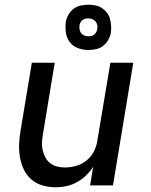

<svg xmlns="http://www.w3.org/2000/svg" viewBox="-20 -786 640 814"><path d="M217 8Q188 8 161.5 0.5Q135 -7 114.5 -24Q94 -41 82 -65.5Q70 -90 65 -117.5Q60 -145 61 -173.5Q62 -202 67 -231L115 -520H212L162 -217Q159 -200 158 -182.5Q157 -165 161 -149Q165 -133 172.5 -118.5Q180 -104 193 -94Q206 -84 222 -80Q238 -76 255 -76Q279 -76 303.5 -83Q328 -90 347.5 -106Q367 -122 378.5 -145Q390 -168 393 -192L448 -520H545L459 0H362L375 -79Q362 -59 344.5 -42Q327 -25 306 -13.5Q285 -2 262 3Q239 8 217 8ZM355 -574Q332 -574 310.5 -582Q289 -590 276 -607Q263 -624 259.5 -647Q256 -670 259 -693Q262 -709 270.5 -724Q279 -739 292.5 -749Q306 -759 322.5 -762.5Q339 -766 355 -766Q370 -766 385 -763Q400 -760 412 -752Q424 -744 433 -732.5Q442 -721 446 -707Q450 -693 451 -677.5Q452 -662 450 -647Q447 -631 438.5 -616Q430 -601 416.5 -591Q403 -581 387 -577.5Q371 -574 355 -574ZM354 -632Q360 -632 367 -633.5Q374 -635 379 -639Q384 -643 387.5 -649Q391 -655 392 -661Q394 -670 392.5 -679Q391 -688 385.5 -694.5Q380 -701 372 -704.5Q364 -708 355 -708Q348 -708 341.5 -706.5Q335 -705 330 -701Q325 -697 321.5 -691Q318 -685 317 -679Q316 -670 317.5 -661Q319 -652 324 -645.5Q329 -639 337 -635.5Q345 -632 354 -632Z"/></svg>

Font: Iosevka Aile Medium Oblique
Style: Regular
Weight: 500
Italic angle: -9°
Designer: Belleve Invis
Foundry: Belleve Invis
Version: Version 31.1.0; ttfautohint (v1.8.4)